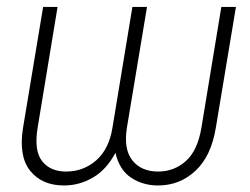

<svg xmlns="http://www.w3.org/2000/svg" viewBox="-20 -536 736 565"><path d="M168.5 9.8Q103.5 9.8 68.8 -33.4Q34.2 -76.7 47.9 -160.6L106.9 -515.6H149.4L90.8 -160.6Q79.6 -92.8 103.8 -62Q127.9 -31.2 174.3 -31.2Q225.6 -31.2 263.2 -64.2Q300.8 -97.2 311 -160.6L369.6 -515.6H412.6L353.5 -160.6Q343.3 -97.2 369.4 -64.2Q395.5 -31.2 445.3 -31.2Q492.2 -31.2 526.9 -62Q561.5 -92.8 572.8 -160.6L631.3 -515.6H674.3L615.2 -160.6Q601.6 -76.7 555.2 -33.4Q508.8 9.8 444.8 9.8Q400.4 9.8 365.7 -13.2Q331.1 -36.1 319.8 -86.4Q293 -36.1 252.9 -13.2Q212.9 9.8 168.5 9.8Z"/></svg>

Font: Inter Display ExtraLight
Style: Italic
Weight: 200
Italic angle: -9.39999°
Designer: Rasmus Andersson
Foundry: rsms
Version: Version 4.000;git-a52131595